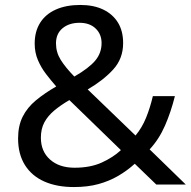

<svg xmlns="http://www.w3.org/2000/svg" viewBox="-20 -745 772 775"><path d="M304 -725Q358 -725 396.5 -706.5Q435 -688 456 -654Q477 -620 477 -571Q477 -508 436.5 -464Q396 -420 334 -384L527 -198Q553 -229 569.5 -269.5Q586 -310 597 -357H686Q670 -293 646 -238Q622 -183 584 -142L730 0H611L524 -84Q493 -56 457 -35Q421 -14 377.5 -2Q334 10 278 10Q209 10 158.5 -12.5Q108 -35 80.5 -79Q53 -123 53 -186Q53 -237 71.5 -274Q90 -311 125 -340Q160 -369 207 -396Q186 -420 166 -446Q146 -472 133 -502.5Q120 -533 120 -569Q120 -618 142 -653Q164 -688 205.5 -706.5Q247 -725 304 -725ZM260 -341Q224 -320 198.5 -298.5Q173 -277 159 -251Q145 -225 145 -189Q145 -134 182 -101Q219 -68 281 -68Q345 -68 391 -89Q437 -110 468 -139ZM301 -653Q259 -653 232.5 -631Q206 -609 206 -570Q206 -534 225 -503.5Q244 -473 280 -436Q339 -470 364.5 -500.5Q390 -531 390 -571Q390 -607 366 -630Q342 -653 301 -653Z"/></svg>

Font: umalayalam25
Style: Book
Weight: 400
Designer: Jelle Bosma - Monotype Design Team
Foundry: Monotype Imaging Inc.
Version: Version 2.003